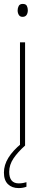

<svg xmlns="http://www.w3.org/2000/svg" viewBox="-21 -743 228 980"><path d="M95 -723Q111 -723 116 -713Q121 -703 121 -691Q121 -676 114.5 -666.5Q108 -657 94 -657Q81 -657 75 -667Q69 -677 69 -690Q69 -702 74.5 -712.5Q80 -723 95 -723ZM107 -527V0H81V-527ZM26 134Q26 193 75 193Q86 193 97 191Q108 189 114 187V210Q107 213 96.5 215Q86 217 74 217Q40 217 19.5 197Q-1 177 -1 138Q-1 99 22 62Q45 25 88 -10L107 0Q70 33 48 65.5Q26 98 26 134Z"/></svg>

Font: Noto Sans Bengali Condensed Thin
Style: Regular
Weight: 100
Width: 3
Designer: Joana Ranito - Universal Thirst; Jelle Bosma - Monotype Design Team
Foundry: Universal Thirst ehf.
Version: Version 3.000; ttfautohint (v1.8.4.7-5d5b)